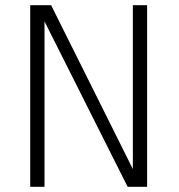

<svg xmlns="http://www.w3.org/2000/svg" viewBox="-20 -720 690 740"><path d="M96.5 0V-700H177L492 -68.5V-700H547V0H472L151.5 -637.5V0Z"/></svg>

Font: Trispace ExtraLight
Style: Regular
Weight: 200
Designer: Tyler Finck
Foundry: Etcetera Type Company
Version: Version 1.210; ttfautohint (v1.8.3)